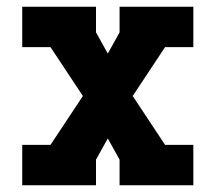

<svg xmlns="http://www.w3.org/2000/svg" viewBox="-20 -550 640 570"><path d="M46 0V-120H130L226 -265L130 -410H46V-530H265V-454L300 -391L335 -454V-530H554V-410H470L374 -265L470 -120H554V0H335V-76L300 -139L265 -76V0Z"/></svg>

Font: Iosevka Slab Heavy Extended
Style: Regular
Weight: 900
Width: 7
Monospace: yes
Designer: Belleve Invis
Foundry: Belleve Invis
Version: Version 11.1.0; ttfautohint (v1.8.3)